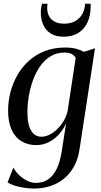

<svg xmlns="http://www.w3.org/2000/svg" viewBox="-20 -786 555 1054"><path d="M416.5 34Q408.5 87.5 386.2 127.8Q364 168 330.8 195Q297.5 222 256.2 235.5Q215 249 168 249Q142 249 114.2 245Q86.5 241 62 233.5Q37.5 226 21.5 215L53.5 134Q65 156 85 175.2Q105 194.5 129.2 206.2Q153.5 218 177 218Q214 218 242.2 200Q270.5 182 290 143.5Q309.5 105 319 44L343 -110Q330 -79 306 -51.2Q282 -23.5 249.5 -6.5Q217 10.5 179 10.5Q133.5 10.5 98.5 -10.2Q63.5 -31 44 -73.2Q24.5 -115.5 24.5 -179Q24.5 -230.5 37.5 -280.5Q50.5 -330.5 76 -374.8Q101.5 -419 139.2 -452.8Q177 -486.5 226.5 -505.8Q276 -525 337 -525Q371.5 -525 396 -518.8Q420.5 -512.5 440.5 -501.5L501.5 -521ZM395.5 -468Q389 -481.5 373.8 -489.5Q358.5 -497.5 334 -497.5Q291 -497.5 257.8 -477.2Q224.5 -457 200.5 -422.8Q176.5 -388.5 161 -345.8Q145.5 -303 138 -257.5Q130.5 -212 130.5 -170Q130.5 -134 136 -108.5Q141.5 -83 152 -66.8Q162.5 -50.5 176.5 -43Q190.5 -35.5 207.5 -35.5Q236 -35.5 265.2 -54Q294.5 -72.5 317.5 -103.8Q340.5 -135 350.5 -172.5ZM328 -584.5Q286 -584.5 258.5 -602Q231 -619.5 217.5 -649.5Q204 -679.5 204 -716.5Q204 -734.5 206.2 -745.8Q208.5 -757 211 -765.5H241Q240.5 -762.5 239.8 -757.2Q239 -752 239 -741.5Q239 -719 248.2 -699.5Q257.5 -680 278.2 -668Q299 -656 333 -656Q369 -656 394 -670.8Q419 -685.5 432.5 -710.2Q446 -735 447 -765.5H477.5Q477.5 -761 477.8 -756.5Q478 -752 477.5 -744Q476.5 -698.5 459.8 -662.5Q443 -626.5 410.5 -605.5Q378 -584.5 328 -584.5Z"/></svg>

Font: Merriweather 120pt
Style: Italic
Weight: 400
Italic angle: -7.8°
Version: Version 2.101